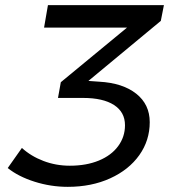

<svg xmlns="http://www.w3.org/2000/svg" viewBox="-20 -720 676 745"><path d="M604 -639 323 -406 365 -403Q456 -398 508.5 -356.5Q561 -315 561 -246Q561 -175 520.5 -118Q480 -61 407.5 -28Q335 5 243 5Q177 5 114 -15Q51 -35 10 -68L65 -146Q100 -114 148.5 -95.5Q197 -77 251 -77Q315 -77 363.5 -97Q412 -117 438.5 -153Q465 -189 465 -234Q465 -285 422.5 -312.5Q380 -340 302 -340H205L216 -401L473 -613H151L166 -700H616Z"/></svg>

Font: TypoPRO Montserrat Alternates
Style: Italic
Weight: 400
Italic angle: -11.3°
Designer: Julieta Ulanovsky
Foundry: Julieta Ulanovsky
Version: Version 6.001